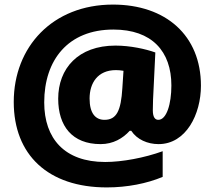

<svg xmlns="http://www.w3.org/2000/svg" viewBox="-20 -743 937 838"><path d="M857 -369C857 -588 704 -723 473 -723C209 -723 40 -538 40 -298C40 -67 190 75 446 75C535 75 621 58 690 29V-83C610 -54 513 -36 439 -36C262 -36 173 -138 173 -296C173 -481 277 -614 475 -614C643 -614 728 -519 728 -370C728 -289 707 -220 671 -220C657 -220 647 -231 647 -262C647 -280 648 -301 648 -308L658 -514C616 -529 549 -544 484 -544C321 -544 234 -444 234 -312C234 -193 295 -114 419 -114C474 -114 516 -139 546 -172H553C578 -134 624 -114 672 -114C792 -114 857 -244 857 -369ZM371 -313C371 -380 406 -437 486 -437C498 -437 506 -436 519 -434L514 -358C508 -260 489 -220 436 -220C397 -220 371 -248 371 -313Z"/></svg>

Font: Noto Sans Sinhala UI Black
Style: Regular
Weight: 900
Designer: Jelle Bosma - Monotype Design Team
Foundry: Monotype Imaging Inc.
Version: Version 2.006